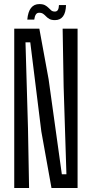

<svg xmlns="http://www.w3.org/2000/svg" viewBox="-20 -944 461 964"><path d="M51.5 0V-800H177.5L224 -546.5L290.5 -69H313.5L299.5 -509.5L294.5 -800H369.5V0H238.5L187.5 -284L132 -731.5H108L120.5 -300.5L126 0ZM276 -918.5H311.5Q310.5 -881 296.5 -862Q282.5 -843 256 -843Q238.5 -843 228.5 -848.5Q218.5 -854 211.5 -861.5Q204.5 -869 196.8 -874.5Q189 -880 176.5 -880Q165.5 -880 159.8 -871Q154 -862 152 -845.5H117Q120.5 -885 135.8 -904.2Q151 -923.5 177.5 -923.5Q195.5 -923.5 206 -917.8Q216.5 -912 223.5 -904.8Q230.5 -897.5 237.2 -891.8Q244 -886 255.5 -886Q266 -886 270.8 -894.5Q275.5 -903 276 -918.5Z"/></svg>

Font: Big Shoulders Display Thin Medium
Style: Regular
Weight: 500
Version: Version 2.002